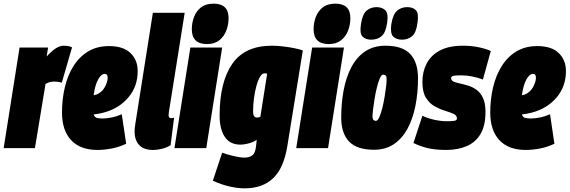

<svg xmlns="http://www.w3.org/2000/svg" viewBox="-40 -810 3115 1050"><path d="M223 -550 215 -501Q245 -533 266.5 -546.5Q288 -560 309 -560Q320 -560 331 -558.5Q342 -557 354 -551L298 -358Q288 -361 276.5 -362.5Q265 -364 258 -364Q246 -364 234.5 -361.5Q223 -359 209 -351L151 0H-20L67 -550Z M650 -24Q613 -6 571.5 2Q530 10 493 10Q399 10 349 -43.5Q299 -97 299 -195Q299 -267 314.5 -332.5Q330 -398 362 -449Q394 -500 442.5 -529Q491 -558 556 -558Q634 -558 673.5 -520Q713 -482 713 -421Q713 -337 661.5 -276.5Q610 -216 526 -194Q498 -187 472 -184Q478 -168 490.5 -165Q503 -162 522 -162Q541 -162 568 -167Q595 -172 626 -185ZM533 -406Q514 -406 497 -376Q480 -346 472 -289Q482 -291 488 -293Q517 -305 532.5 -332.5Q548 -360 549 -384Q549 -406 533 -406Z M796 -740H970L884 -200Q882 -187 882 -181Q882 -164 895 -164Q903 -164 912 -166L893 -16Q875 -4 848 3Q821 10 796 10Q746 10 721 -17Q696 -44 696 -91Q696 -110 700 -132Z M1128 -790Q1210 -790 1210 -711Q1210 -675 1197.5 -642.5Q1185 -610 1159 -589.5Q1133 -569 1092 -569Q1009 -569 1009 -650Q1009 -685 1021 -717Q1033 -749 1059 -769.5Q1085 -790 1128 -790ZM914 0 1001 -550H1175L1088 0Z M1124 178 1175 25Q1202 35 1238 43.5Q1274 52 1298 52Q1321 52 1338.5 40.5Q1356 29 1360 -9L1364 -45Q1342 -31 1317 -25Q1292 -19 1276 -19Q1217 -19 1189 -62Q1161 -105 1161 -177Q1161 -361 1230 -460.5Q1299 -560 1446 -560Q1476 -560 1509.5 -556Q1543 -552 1572 -546Q1601 -540 1616 -534L1532 -15Q1513 107 1455 163.5Q1397 220 1297 220Q1260 220 1214 209.5Q1168 199 1124 178ZM1421 -407Q1415 -409 1406 -409Q1394 -409 1382.5 -390.5Q1371 -372 1362.5 -341Q1354 -310 1349 -273Q1344 -236 1344 -200Q1344 -167 1366 -167Q1374 -167 1384 -172Z M1794 -790Q1876 -790 1876 -711Q1876 -675 1863.5 -642.5Q1851 -610 1825 -589.5Q1799 -569 1758 -569Q1675 -569 1675 -650Q1675 -685 1687 -717Q1699 -749 1725 -769.5Q1751 -790 1794 -790ZM1580 0 1667 -550H1841L1754 0Z M2006 9Q1911 9 1868.5 -36.5Q1826 -82 1826 -167Q1826 -247 1839.5 -318Q1853 -389 1882 -443.5Q1911 -498 1957 -529Q2003 -560 2068 -560Q2161 -560 2203.5 -514.5Q2246 -469 2246 -382Q2246 -303 2232 -232Q2218 -161 2189 -107Q2160 -53 2114.5 -22Q2069 9 2006 9ZM2016 -149Q2025 -149 2034 -168.5Q2043 -188 2050.5 -218Q2058 -248 2063.5 -281Q2069 -314 2072 -341Q2075 -368 2074 -381Q2074 -394 2068 -398Q2062 -402 2056 -402Q2046 -402 2037.5 -382.5Q2029 -363 2021.5 -333Q2014 -303 2008.5 -270Q2003 -237 2000 -210Q1997 -183 1997 -170Q1998 -157 2003.5 -153Q2009 -149 2016 -149ZM2158 -593Q2128 -593 2110.5 -610Q2093 -627 2100 -678Q2109 -732 2131.5 -751.5Q2154 -771 2187 -771Q2219 -771 2235 -753.5Q2251 -736 2243 -684Q2236 -631 2213.5 -612Q2191 -593 2158 -593ZM1990 -593Q1959 -593 1942.5 -610Q1926 -627 1934 -678Q1942 -732 1964.5 -751.5Q1987 -771 2019 -771Q2050 -771 2067.5 -753.5Q2085 -736 2077 -684Q2069 -630 2046 -611.5Q2023 -593 1990 -593Z M2221 -28 2270 -177Q2296 -164 2333 -155.5Q2370 -147 2403 -147Q2432 -147 2445.5 -149.5Q2459 -152 2459 -162Q2459 -179 2440 -187.5Q2421 -196 2393 -204.5Q2365 -213 2336.5 -229Q2308 -245 2289 -276Q2270 -307 2270 -362Q2270 -418 2293.5 -463Q2317 -508 2366 -534Q2415 -560 2492 -560Q2538 -560 2578.5 -551.5Q2619 -543 2644 -531L2601 -375Q2573 -386 2541.5 -392Q2510 -398 2483 -398Q2454 -398 2440.5 -395.5Q2427 -393 2427 -383Q2427 -370 2440.5 -364Q2454 -358 2475.5 -353.5Q2497 -349 2521 -341.5Q2545 -334 2566.5 -318.5Q2588 -303 2601.5 -274Q2615 -245 2615 -198Q2615 -122 2587.5 -76.5Q2560 -31 2511.5 -10.5Q2463 10 2401 10Q2339 10 2297 -0.5Q2255 -11 2221 -28Z M2992 -24Q2955 -6 2913.5 2Q2872 10 2835 10Q2741 10 2691 -43.5Q2641 -97 2641 -195Q2641 -267 2656.5 -332.5Q2672 -398 2704 -449Q2736 -500 2784.5 -529Q2833 -558 2898 -558Q2976 -558 3015.5 -520Q3055 -482 3055 -421Q3055 -337 3003.5 -276.5Q2952 -216 2868 -194Q2840 -187 2814 -184Q2820 -168 2832.5 -165Q2845 -162 2864 -162Q2883 -162 2910 -167Q2937 -172 2968 -185ZM2875 -406Q2856 -406 2839 -376Q2822 -346 2814 -289Q2824 -291 2830 -293Q2859 -305 2874.5 -332.5Q2890 -360 2891 -384Q2891 -406 2875 -406Z"/></svg>

Font: Georama Condensed Black
Style: Italic
Weight: 900
Width: 3
Italic angle: -9°
Designer: Jean-Baptiste Levee
Foundry: Production Type
Version: Version 1.000